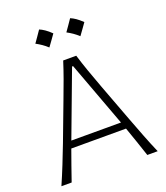

<svg xmlns="http://www.w3.org/2000/svg" viewBox="-170 -1080 1034 1196"><g transform="rotate(-20 347.5 -482.5)"><path d="M28.3 0H96.2Q112.8 -48.3 130.6 -99.1Q148.4 -149.9 166.5 -199.7H529.3Q546.9 -150.9 564.2 -99.6Q581.5 -48.3 597.7 0H666.5Q641.1 -58.6 616.2 -122.8Q591.3 -187 568.4 -247.6L474.1 -499Q448.7 -567.4 429.4 -621.8Q410.2 -676.3 393.1 -732.4H306.6Q289.1 -677.2 269.3 -622.3Q249.5 -567.4 223.6 -499.5L128.9 -248.5Q106.4 -189.5 80.3 -124.3Q54.2 -59.1 28.3 0ZM512.7 -246.1H183.6L345.7 -678.2H352.5ZM437.1 -965.1Q423.6 -945.3 411 -927Q398.4 -908.7 385 -889.9Q404.3 -879.7 423.4 -866.6Q442.4 -853.4 459.1 -837.8Q473 -856.6 486.2 -875.2Q499.4 -893.7 512.3 -912Q490.2 -933.4 471.7 -946.1Q453.2 -958.7 437.1 -965.1ZM231.5 -965.1Q218.1 -945.3 205.4 -927Q192.8 -908.7 179.4 -889.9Q198.7 -879.7 217.8 -866.6Q236.9 -853.4 253.5 -837.8Q267.5 -856.6 280.6 -875.2Q293.8 -893.7 306.7 -912Q284.7 -933.4 266.1 -946.1Q247.6 -958.7 231.5 -965.1Z"/></g></svg>

Font: Pinar-VF-FD
Style: Regular
Weight: 300
Designer: Amin Abedi
Version: Version 3.0